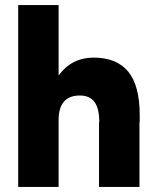

<svg xmlns="http://www.w3.org/2000/svg" viewBox="-20 -740 616 760"><path d="M52 -720H212V-441Q237 -476 272 -494Q307 -512 350 -512Q442 -512 487.5 -456.5Q533 -401 533 -285V-256H532V0H372V-256H373Q373 -312 353.5 -337Q334 -362 296 -362Q254 -362 233 -337.5Q212 -313 212 -265V0H52Z"/></svg>

Font: Oak Sans ExtraBold
Style: Regular
Weight: 800
Designer: Erik Kennedy, Walven
Foundry: Erik Kennedy, Walven
Version: Version 1.000